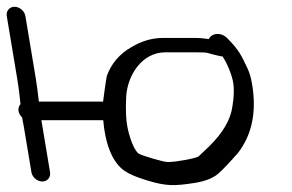

<svg xmlns="http://www.w3.org/2000/svg" viewBox="-32 -552 863 567"><path d="M592.7 -446.4C588.9 -443.6 586.5 -440.9 584.3 -436.4C571.7 -438.7 557.2 -440 540.7 -440H449.4C416.6 -440 385.1 -430.3 356.1 -412.8C321 -392.9 296.5 -364 283.5 -327.7C281.6 -322.4 272.4 -252 272.4 -252H82.8C79.8 -278.6 76.5 -303.4 73.5 -321.5L43 -504.5C40.5 -519.5 25.9 -532 10.9 -532C-4.1 -532 -14.5 -519.5 -12 -504.5L18.5 -321.5C21.4 -303.7 23.6 -288.5 25 -276.2L28.6 -244.6C25 -241.1 21.3 -232.6 22.6 -224.5C23.8 -217.4 27.5 -210.4 33.5 -204.9C34.3 -199.2 35.6 -190.9 37.5 -183L60.8 -43.5C63.3 -28.5 77.8 -16 92.8 -16C107.9 -16 118.3 -28.5 115.8 -43.5L90.2 -197H272.9C278.1 -132.6 297.6 -72.9 336.5 -47C351.8 -36.8 373.3 -28.1 401.4 -19.5C458.2 -2 482.4 -2.4 542.4 -11.7C572.4 -16.4 596.3 -25.3 612.6 -39.2C626.6 -51.6 645.6 -71.8 670.8 -100.3C713.1 -155.2 725.8 -223.1 712.6 -302.4C709.5 -321.1 705.3 -336.5 699.3 -349.1C681.1 -387.2 675.4 -402.9 638 -440.3C624 -454 604.1 -454.6 592.7 -446.4ZM622.2 -385.5H625.1C637.5 -367.5 652.6 -332.4 656.7 -308C659.7 -290.3 659.1 -267.1 654.4 -238.2C649.3 -199.6 626.9 -159.7 584 -118.2C573.6 -108.6 564.3 -99.7 554.3 -90C545.3 -84.2 488.6 -73.5 464.1 -73.5C448.7 -73.5 384.4 -93.8 377.8 -98.1C369.1 -103.8 354.6 -128.6 344.7 -174.6C340.2 -195.4 338.7 -226 340.6 -265.5C343.6 -327 385.4 -397.5 456.4 -397.5H547.7C590.6 -397.5 574.2 -395.2 620.3 -385.9Z"/></svg>

Font: MewTooHand
Style: BdWideLta
Weight: 400
Designer: Mew Too, Robert Jablonski
Version: Version 0.77